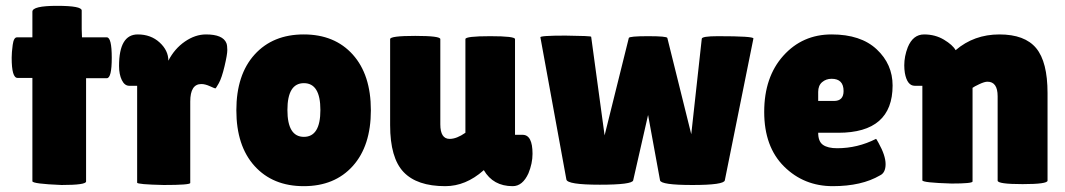

<svg xmlns="http://www.w3.org/2000/svg" viewBox="-20 -628 3650 658"><path d="M275 -6Q275 6 191 6Q91 2 91 -7V-361H40Q20 -361 20 -430Q20 -448 23.5 -474Q27 -500 38 -500H91V-588Q91 -608 175.5 -608Q260 -608 260 -592V-528L261 -500H346Q363 -500 363 -430Q363 -360 346 -360H275Z M632 -1Q632 6 541 6Q450 4 450 -2V-334H423Q407 -334 397.5 -353.5Q388 -373 388 -402Q388 -510 452 -510Q497 -510 527 -482.5Q557 -455 557 -420Q578 -461 613.5 -485.5Q649 -510 686 -510Q744 -510 756 -480Q759 -472 759 -456.5Q759 -441 749.5 -401Q740 -361 730 -343Q720 -325 718 -325Q716 -325 699.5 -332.5Q683 -340 670 -340Q632 -340 632 -280Z M852.5 -59Q790 -128 790 -250Q790 -372 852.5 -441Q915 -510 1021 -510Q1127 -510 1189 -441Q1251 -372 1251 -250Q1251 -128 1189 -59Q1127 10 1021 10Q915 10 852.5 -59ZM1021.5 -343Q965 -343 965 -251Q965 -159 1021.5 -159Q1078 -159 1078 -251Q1078 -343 1021.5 -343Z M1317 -494Q1317 -505 1403 -505Q1489 -505 1489 -494V-202Q1489 -152 1521 -152Q1545 -152 1575 -173V-494Q1575 -504 1660 -504Q1745 -504 1745 -494V-166H1771Q1805 -166 1805 -101Q1805 -68 1791 -34Q1771 10 1737 10Q1670 10 1638 -45L1637 -44Q1576 10 1506 10Q1409 10 1363 -38.5Q1317 -87 1317 -199Z M2385 -495Q2385 -504 2440 -504Q2564 -504 2562 -496L2464 -10Q2461 6 2353 6Q2245 6 2242 -10L2201 -234L2150 -10Q2147 5 2035.5 5Q1924 5 1921 -13L1832 -500Q1829 -506 1918 -506Q2006 -505 2006 -502L2052 -164L2135 -498Q2137 -504 2201 -504Q2265 -504 2267 -498L2349 -168Z M2996 -27Q2933 10 2834 10Q2735 10 2667 -57.5Q2599 -125 2599 -244.5Q2599 -364 2664.5 -437Q2730 -510 2830 -510Q2930 -510 2984.5 -459Q3039 -408 3039 -335Q3039 -173 2853 -173H2784Q2784 -143 2800.5 -131.5Q2817 -120 2849 -120Q2919 -120 2982 -152Q2983 -153 2991 -138Q3015 -95 3015 -65.5Q3015 -36 2996 -27ZM2871 -316Q2871 -358 2830 -358Q2811 -358 2797.5 -346.5Q2784 -335 2784 -313V-282H2838Q2871 -282 2871 -316Z M3313 -6Q3313 1 3241 1Q3141 -2 3141 -10V-334H3115Q3089 -334 3081 -378Q3079 -391 3079 -404Q3079 -435 3091 -466Q3109 -510 3147 -510Q3185 -510 3215 -492Q3245 -474 3255 -456Q3318 -510 3405 -510Q3492 -510 3531 -463Q3570 -416 3570 -309V-9Q3570 3 3484.5 3Q3399 3 3399 -9V-298Q3399 -348 3364 -348Q3354 -348 3336 -339.5Q3318 -331 3313 -327Z"/></svg>

Font: Lilita One
Style: Regular
Weight: 400
Designer: Juan Montoreano
Foundry: Juan Montoreano
Version: Version 1.002